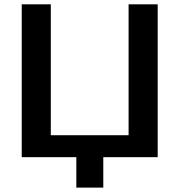

<svg xmlns="http://www.w3.org/2000/svg" viewBox="-20 -731 834 893"><path d="M460.4 0H713.4V-710.9H578.1V-102.1H216.3V-710.9H81.1V0H335V141.6H460.4Z"/></svg>

Font: Roboto Flex
Style: wght 600 wdth 140 opsz 13.0 GRAD 0.00 slnt 0.00 XTRA 468 XOPQ 96 YOPQ 79 YTLC 514 YTUC 712 YTAS 750 YTDE -203.00 YTFI 738
Weight: 600
Width: 8
Designer: Berlow after Robertson
Foundry: Google
Version: Version 3.100